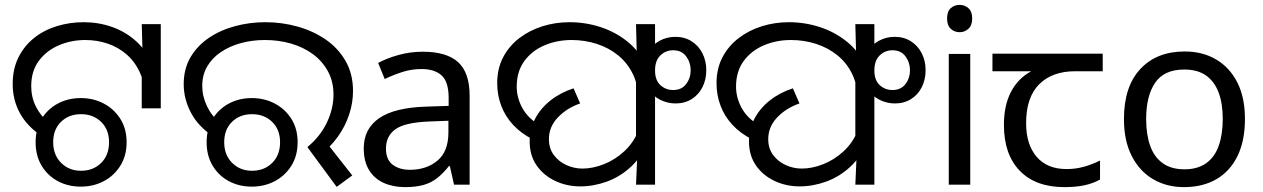

<svg xmlns="http://www.w3.org/2000/svg" viewBox="-20 -757 5177 787"><path d="M153 -198Q92 -238 62 -292.5Q32 -347 32 -412Q32 -475 56 -522.5Q80 -570 120.5 -602Q161 -634 213.5 -650Q266 -666 323 -666Q384 -666 439.5 -646.5Q495 -627 538.5 -587.5Q582 -548 607 -488.5Q632 -429 632 -348H575Q575 -410 555 -456Q535 -502 500.5 -532.5Q466 -563 422 -578Q378 -593 330 -593Q272 -593 221.5 -571.5Q171 -550 139.5 -508Q108 -466 108 -404Q108 -358 127.5 -319.5Q147 -281 181 -254L153 -198ZM561 -475 565 -513 561 -658H639V-313H561ZM311 8Q259 8 217 -14.5Q175 -37 150.5 -78Q126 -119 126 -174Q126 -229 150.5 -269.5Q175 -310 217 -332.5Q259 -355 311 -355Q363 -355 405.5 -332.5Q448 -310 473.5 -269.5Q499 -229 499 -174Q499 -119 473.5 -78Q448 -37 405.5 -14.5Q363 8 311 8ZM312 -57Q362 -57 394.5 -89Q427 -121 427 -174Q427 -226 394.5 -257.5Q362 -289 312 -289Q262 -289 230 -257.5Q198 -226 198 -174Q198 -122 230.5 -89.5Q263 -57 312 -57Z M1240 -154Q1293 -198 1320 -255Q1347 -312 1347 -369Q1347 -423 1324 -465Q1301 -507 1262 -535.5Q1223 -564 1172.5 -578.5Q1122 -593 1066 -593Q1014 -593 968 -580.5Q922 -568 886 -544Q850 -520 829.5 -485Q809 -450 809 -405Q809 -362 828.5 -321.5Q848 -281 882 -254L854 -198Q793 -238 763 -294.5Q733 -351 733 -412Q733 -475 761 -522.5Q789 -570 836.5 -602Q884 -634 944 -650Q1004 -666 1068 -666Q1136 -666 1200 -648Q1264 -630 1315 -595Q1366 -560 1396.5 -507Q1427 -454 1427 -384Q1427 -335 1411 -287Q1395 -239 1365 -197Q1335 -155 1293 -123L1309 -184L1424 -38L1360 9ZM1012 8Q960 8 918 -14.5Q876 -37 851.5 -78Q827 -119 827 -174Q827 -229 851.5 -269.5Q876 -310 918 -332.5Q960 -355 1012 -355Q1064 -355 1106.5 -332.5Q1149 -310 1174.5 -269.5Q1200 -229 1200 -174Q1200 -119 1174.5 -78Q1149 -37 1106.5 -14.5Q1064 8 1012 8ZM1013 -57Q1063 -57 1095.5 -89Q1128 -121 1128 -174Q1128 -226 1095.5 -257.5Q1063 -289 1013 -289Q963 -289 931 -257.5Q899 -226 899 -174Q899 -122 931.5 -89.5Q964 -57 1013 -57Z M1713 -545Q1811 -545 1858 -502Q1905 -459 1905 -365V0H1841L1824 -76H1820Q1797 -47 1772.5 -27.5Q1748 -8 1716.5 1Q1685 10 1640 10Q1592 10 1553.5 -7Q1515 -24 1493 -59.5Q1471 -95 1471 -149Q1471 -229 1534 -272.5Q1597 -316 1728 -320L1819 -323V-355Q1819 -422 1790 -448Q1761 -474 1708 -474Q1666 -474 1628 -461.5Q1590 -449 1557 -433L1530 -499Q1565 -518 1613 -531.5Q1661 -545 1713 -545ZM1739 -259Q1639 -255 1600.5 -227Q1562 -199 1562 -148Q1562 -103 1589.5 -82Q1617 -61 1660 -61Q1728 -61 1773 -98.5Q1818 -136 1818 -214V-262Z M2748 -606Q2786 -606 2814.5 -588Q2843 -570 2859 -539Q2875 -508 2875 -469Q2875 -431 2859.5 -400Q2844 -369 2815.5 -351Q2787 -333 2749 -333Q2716 -333 2686 -348Q2656 -363 2637 -393Q2618 -423 2618 -468Q2618 -511 2635.5 -542Q2653 -573 2683 -589.5Q2713 -606 2748 -606ZM2739 -551Q2709 -551 2687 -530Q2665 -509 2665 -468Q2665 -428 2687 -408Q2709 -388 2739 -388Q2774 -388 2792.5 -412.5Q2811 -437 2811 -469Q2811 -501 2792.5 -526Q2774 -551 2739 -551ZM2165 -185Q2116 -210 2083.5 -245Q2051 -280 2034.5 -323.5Q2018 -367 2018 -416Q2018 -476 2042.5 -522.5Q2067 -569 2109 -601Q2151 -633 2204 -649.5Q2257 -666 2315 -666Q2380 -666 2441.5 -646Q2503 -626 2552 -586.5Q2601 -547 2630 -487Q2659 -427 2659 -347L2597 -344Q2597 -405 2575 -451.5Q2553 -498 2514.5 -529.5Q2476 -561 2426.5 -577Q2377 -593 2323 -593Q2263 -593 2211.5 -571Q2160 -549 2129 -506.5Q2098 -464 2098 -402Q2098 -356 2121.5 -313.5Q2145 -271 2194 -243L2165 -185ZM2359 7Q2303 7 2255.5 -15.5Q2208 -38 2179.5 -79Q2151 -120 2151 -178Q2151 -227 2173 -269.5Q2195 -312 2235.5 -344.5Q2276 -377 2331 -395L2358 -333Q2303 -314 2266.5 -275.5Q2230 -237 2230 -187Q2230 -148 2250.5 -121Q2271 -94 2302.5 -80Q2334 -66 2367 -66Q2410 -66 2455.5 -84Q2501 -102 2539 -137Q2577 -172 2598 -224L2636 -180Q2612 -116 2567.5 -74.5Q2523 -33 2468.5 -13Q2414 7 2359 7ZM2592 -115 2587 -153V-462L2591 -501L2587 -658H2665V0H2587Z M3647 -606Q3685 -606 3713.5 -588Q3742 -570 3758 -539Q3774 -508 3774 -469Q3774 -431 3758.5 -400Q3743 -369 3714.5 -351Q3686 -333 3648 -333Q3615 -333 3585 -348Q3555 -363 3536 -393Q3517 -423 3517 -468Q3517 -511 3534.5 -542Q3552 -573 3582 -589.5Q3612 -606 3647 -606ZM3638 -551Q3608 -551 3586 -530Q3564 -509 3564 -468Q3564 -428 3586 -408Q3608 -388 3638 -388Q3673 -388 3691.5 -412.5Q3710 -437 3710 -469Q3710 -501 3691.5 -526Q3673 -551 3638 -551ZM3064 -185Q3015 -210 2982.5 -245Q2950 -280 2933.5 -323.5Q2917 -367 2917 -416Q2917 -476 2941.5 -522.5Q2966 -569 3008 -601Q3050 -633 3103 -649.5Q3156 -666 3214 -666Q3279 -666 3340.5 -646Q3402 -626 3451 -586.5Q3500 -547 3529 -487Q3558 -427 3558 -347L3496 -344Q3496 -405 3474 -451.5Q3452 -498 3413.5 -529.5Q3375 -561 3325.5 -577Q3276 -593 3222 -593Q3162 -593 3110.5 -571Q3059 -549 3028 -506.5Q2997 -464 2997 -402Q2997 -356 3020.5 -313.5Q3044 -271 3093 -243L3064 -185ZM3258 7Q3202 7 3154.5 -15.5Q3107 -38 3078.5 -79Q3050 -120 3050 -178Q3050 -227 3072 -269.5Q3094 -312 3134.5 -344.5Q3175 -377 3230 -395L3257 -333Q3202 -314 3165.5 -275.5Q3129 -237 3129 -187Q3129 -148 3149.5 -121Q3170 -94 3201.5 -80Q3233 -66 3266 -66Q3309 -66 3354.5 -84Q3400 -102 3438 -137Q3476 -172 3497 -224L3535 -180Q3511 -116 3466.5 -74.5Q3422 -33 3367.5 -13Q3313 7 3258 7ZM3491 -115 3486 -153V-462L3490 -501L3486 -658H3564V0H3486Z M3957 -536V0H3869V-536ZM3914 -737Q3934 -737 3949.5 -723.5Q3965 -710 3965 -681Q3965 -653 3949.5 -639Q3934 -625 3914 -625Q3892 -625 3877 -639Q3862 -653 3862 -681Q3862 -710 3877 -723.5Q3892 -737 3914 -737Z M4343 10Q4225 10 4160 -57Q4095 -124 4095 -245Q4095 -325 4124 -380.5Q4153 -436 4207 -465H4048V-537H4500V-465H4387Q4293 -465 4239.5 -411.5Q4186 -358 4186 -252Q4186 -165 4229 -114.5Q4272 -64 4352 -64Q4389 -64 4423 -73.5Q4457 -83 4489 -99V-21Q4460 -5 4425 2.5Q4390 10 4343 10Z M5083 -269Q5083 -180 5052.5 -117.5Q5022 -55 4966 -22.5Q4910 10 4833 10Q4762 10 4706.5 -22.5Q4651 -55 4619 -117.5Q4587 -180 4587 -269Q4587 -402 4654 -474Q4721 -546 4836 -546Q4909 -546 4964.5 -513.5Q5020 -481 5051.5 -419.5Q5083 -358 5083 -269ZM4678 -269Q4678 -206 4694.5 -159.5Q4711 -113 4746 -88Q4781 -63 4835 -63Q4889 -63 4924 -88Q4959 -113 4975.5 -159.5Q4992 -206 4992 -269Q4992 -333 4975 -378Q4958 -423 4923.5 -447.5Q4889 -472 4834 -472Q4752 -472 4715 -418Q4678 -364 4678 -269Z"/></svg>

Font: oriya115
Style: Regular
Weight: 400
Designer: Amélie Bonet and Sol Matas
Foundry: Google LLC
Version: Version 2.003